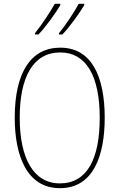

<svg xmlns="http://www.w3.org/2000/svg" viewBox="-20 -973 624 1003"><path d="M420 -946V-953H391C371 -915 323 -841 288 -800V-793H306C345 -833 400 -911 420 -946ZM295 -946V-953H266C245 -915 199 -844 163 -800V-793H181C220 -833 275 -911 295 -946ZM527 -358C527 -576 457 -724 295 -724C141 -724 57 -594 57 -358C57 -164 118 10 293 10C467 10 527 -158 527 -358ZM83 -358C83 -569 152 -699 295 -699C430 -699 501 -576 501 -358C501 -141 434 -15 293 -15C155 -15 83 -146 83 -358Z"/></svg>

Font: Noto Sans Gurmukhi Condensed Thin
Style: Regular
Weight: 100
Width: 3
Designer: Jelle Bosma - Monotype Design Team
Foundry: Monotype Imaging Inc.
Version: Version 2.004